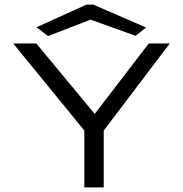

<svg xmlns="http://www.w3.org/2000/svg" viewBox="-20 -811 790 831"><path d="M345 0V-246L37 -623H137L390 -318L624 -623H715L429 -246V0ZM188 -655 138 -693 354 -791H384L612 -692L567 -656L372 -726Z"/></svg>

Font: Inconsolata ExtraExpanded Thin
Style: Regular
Weight: 100
Width: 8
Monospace: yes
Designer: Raph Levien, Cyreal, Brenton Simpson
Foundry: Raph Levien, Cyreal, Google
Version: Version 3.100; ttfautohint (v1.8.4.7-5d5b)